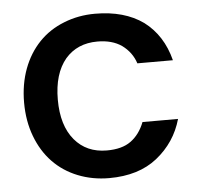

<svg xmlns="http://www.w3.org/2000/svg" viewBox="-45 -607 691 662"><g transform="rotate(-5 300.0 -275.5)"><path d="M37.1 -275.9Q37.1 -339.8 57.1 -393.1Q76.7 -445.3 112.8 -482.9Q148.4 -520 199.2 -540Q249.5 -560.1 307.1 -560.1Q408.7 -560.1 474.1 -513.2Q538.6 -464.8 561 -377H438Q425.3 -416 391.1 -440.9Q357.9 -463.9 307.1 -463.9Q237.3 -463.9 195.8 -416Q153.8 -365.7 153.8 -275.9Q153.8 -186.5 195.8 -136.2Q237.3 -86.9 307.1 -86.9Q359.9 -86.9 390.1 -108.9Q421.4 -131.3 438 -173.8H561Q538.6 -94.2 473.1 -42Q409.2 8.8 307.1 8.8Q249.5 8.8 199.2 -11.2Q148.9 -31.2 112.8 -68.8Q77.1 -106 57.1 -159.2Q37.1 -212.4 37.1 -275.9Z"/></g></svg>

Font: PoppinsZ Medium
Style: Regular
Weight: 500
Designer: Ninad Kale (Devanagari), Jonny Pinhorn (Latin)
Foundry: Indian Type Foundry
Version: Version 3.002;FEAKit 1.0